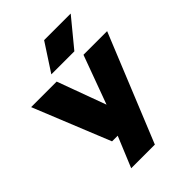

<svg xmlns="http://www.w3.org/2000/svg" viewBox="-292 -942 1297 1297"><g transform="rotate(-45 356.0 -294.0)"><path d="M216 0 -7 -550H237L365 -201.5L493 -550H719L405 220H179L270 0ZM246 -610 375 -808H629L466 -610Z"/></g></svg>

Font: Encode Sans Expanded Black
Style: Regular
Weight: 900
Width: 7
Designer: Multiple Designers
Foundry: Impallari Type
Version: Version 3.000; ttfautohint (v1.8.3) -l 8 -r 50 -G 200 -x 14 